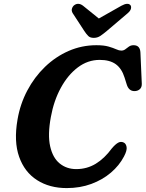

<svg xmlns="http://www.w3.org/2000/svg" viewBox="-20 -946 745 981"><path d="M611.5 -218Q623.5 -213 626.8 -195.2Q630 -177.5 613.5 -146.5Q589.5 -100.5 546.8 -64Q504 -27.5 446.5 -6.2Q389 15 321 15Q233 15 169.2 -25.8Q105.5 -66.5 77.8 -144.8Q50 -223 69.5 -335Q83 -414.5 119.5 -483.5Q156 -552.5 210 -604.5Q264 -656.5 331 -685.8Q398 -715 472.5 -715Q511 -715 535 -708Q559 -701 573.8 -694.2Q588.5 -687.5 599.5 -687.5Q611.5 -687.5 620.2 -694.2Q629 -701 638.8 -708Q648.5 -715 662.5 -715Q696 -715 697.5 -677L704.5 -518Q705 -499.5 694 -490Q683 -480.5 667 -480.5Q638 -480.5 627.5 -514.5L616.5 -549.5Q602 -596 571.5 -618Q541 -640 489.5 -640Q428.5 -640 377.5 -601.5Q326.5 -563 290.8 -497.2Q255 -431.5 240 -349Q223 -258 236.2 -198.8Q249.5 -139.5 285 -110.8Q320.5 -82 369.5 -82Q424 -82 469 -109.2Q514 -136.5 552 -188.5Q569.5 -209 583.5 -216.8Q597.5 -224.5 611.5 -218ZM526 -788Q507 -772 492.2 -762.2Q477.5 -752.5 459 -752.5Q440.5 -752.5 430.8 -762.2Q421 -772 410.5 -788L351.5 -878.5Q344 -891 347.8 -902.5Q351.5 -914 360 -920Q381 -934.5 404.5 -916.5L485 -851.5L600 -916.5Q633 -934.5 646 -920Q651.5 -914 649.2 -902.5Q647 -891 632.5 -878.5Z"/></svg>

Font: Fraunces 9pt SuperSoft SemiBold
Style: Italic
Weight: 600
Italic angle: -16°
Version: Version 1.000;[0bf87f6ff]